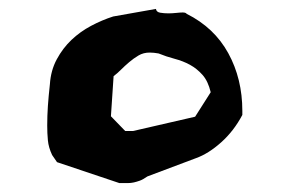

<svg xmlns="http://www.w3.org/2000/svg" viewBox="-20 -447 638 431"><path d="M92 -258Q89 -231 87.5 -209Q86 -187 86 -165Q86 -148 87.5 -132Q89 -116 97 -99L108 -83L248 -36Q259 -36 266.5 -36Q274 -36 280.5 -37.5Q287 -39 294 -41.5Q301 -44 311 -51L420 -92Q448 -102 476.5 -127.5Q505 -153 524 -189V-198Q524 -270 492.5 -327.5Q461 -385 399 -416Q397 -419 390 -419Q385 -419 375.5 -418Q366 -417 358 -417Q348 -417 339.5 -418.5Q331 -420 330 -427L234 -410Q209 -402 184.5 -389Q160 -376 140.5 -357.5Q121 -339 107.5 -314Q94 -289 92 -258ZM336 -327Q353 -320 372 -315Q391 -310 406.5 -301.5Q422 -293 434.5 -279Q447 -265 453 -240L418 -185L279 -153H261L229 -186L235 -276Q243 -282 251.5 -290.5Q260 -299 270 -307.5Q280 -316 291 -322.5Q302 -329 316 -329Q325 -329 336 -327Z"/></svg>

Font: Dokdo
Style: Regular
Weight: 400
Version: Version 2.00